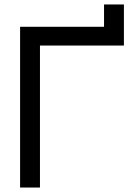

<svg xmlns="http://www.w3.org/2000/svg" viewBox="-20 -840 585 860"><path d="M70 0V-720H446V-820H535V-636H159V0Z"/></svg>

Font: Manrope Medium
Style: Medium
Weight: 500
Designer: Mikhail Sharanda
Foundry: Mikhail Sharanda
Version: Version 4.000;hotconv 1.0.109;makeotfexe 2.5.65596